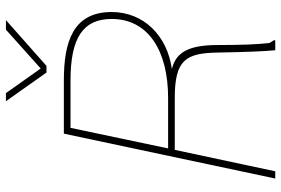

<svg xmlns="http://www.w3.org/2000/svg" viewBox="-174 -796 970 663"><g transform="rotate(-90 311.5 -465.0)"><path d="M504 -4 494 -20C489 -62 487 -123 487 -199C487 -295 464 -343 404 -357C520 -373 601 -455 601 -565C601 -699 497 -730 365 -730H181L26 0H51L125 -347H304C436 -347 459 -309 461 -199C463 -95 465 -43 469 0H503ZM130 -370 201 -707H365C513 -707 577 -663 577 -565C577 -439 468 -370 304 -370ZM293 -930 392 -790H415L573 -930H540L406 -810L321 -930Z"/></g></svg>

Font: Nacelle Thin
Style: Italic
Weight: 100
Italic angle: -12°
Designer: Sora Sagano
Foundry: Sora Sagano
Version: Version 1.000;FEAKit 1.0